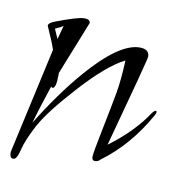

<svg xmlns="http://www.w3.org/2000/svg" viewBox="-59 -381 424 451"><g transform="rotate(10 152.5 -156.0)"><path d="M-8 6 48 -247Q44 -261 26 -301Q26 -308 43 -314Q93 -333 107.5 -333Q122 -333 122 -324Q85 -232 71 -196Q71 -193 71 -190Q71 -159 62 -159Q60 -159 59 -162Q38 -99 30 -70Q76 -145 124 -201Q199 -288 248 -288Q271 -288 271 -270Q271 -263 213 -50Q271 -93 303 -142Q308 -148 310.5 -148Q313 -148 313 -145Q313 -142 310 -137Q266 -59 203 -13Q198 -7 190.5 -7Q183 -7 183 -16Q183 -25 195 -84Q207 -143 212.5 -174Q218 -205 220 -252Q179 -232 119 -166Q59 -100 39.5 -63Q20 -26 14.5 -2.5Q9 21 0.5 21Q-8 21 -8 8ZM63 -307Q58 -303 44 -297L54 -274Z"/></g></svg>

Font: Ruthie
Style: Regular
Weight: 400
Designer: Robert E. Leuschke
Foundry: Robert E. Leuschke
Version: Version 1.003